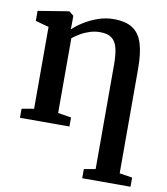

<svg xmlns="http://www.w3.org/2000/svg" viewBox="-87 -629 817 940"><g transform="rotate(10 321.5 -159.0)"><path d="M385.5 238.5V193L442.5 183V-335.5Q442.5 -385 434.8 -417.2Q427 -449.5 406.8 -465.2Q386.5 -481 348.5 -481Q322 -481 297.5 -473.2Q273 -465.5 251.8 -453Q230.5 -440.5 214 -427.5V-55.5L280 -45V0H34V-45L94.5 -55.5V-462.5L28 -480.5V-530.5L175.5 -554.5H183.5L204.5 -537V-497L204 -469.5Q224.5 -489.5 256 -509.2Q287.5 -529 325.2 -542.2Q363 -555.5 402.5 -555.5Q463 -555.5 497.8 -532.5Q532.5 -509.5 547.2 -461Q562 -412.5 562 -337V183L625.5 193V238.5Z"/></g></svg>

Font: Merriweather 48pt SemiBold
Style: Regular
Weight: 600
Version: Version 2.100